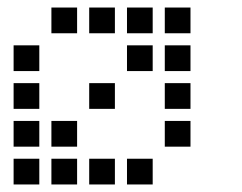

<svg xmlns="http://www.w3.org/2000/svg" viewBox="-20 -504 640 508"><path d="M117 -484Q116 -484 116 -484Q116 -484 116 -483V-417Q116 -416 116 -416Q116 -416 117 -416H183Q184 -416 184 -416Q184 -416 184 -417V-483Q184 -484 184 -484Q184 -484 183 -484ZM217 -484Q216 -484 216 -484Q216 -484 216 -483V-417Q216 -416 216 -416Q216 -416 217 -416H283Q284 -416 284 -416Q284 -416 284 -417V-483Q284 -484 284 -484Q284 -484 283 -484ZM317 -484Q316 -484 316 -484Q316 -484 316 -483V-417Q316 -416 316 -416Q316 -416 317 -416H383Q384 -416 384 -416Q384 -416 384 -417V-483Q384 -484 384 -484Q384 -484 383 -484ZM417 -484Q416 -484 416 -484Q416 -484 416 -483V-417Q416 -416 416 -416Q416 -416 417 -416H483Q484 -416 484 -416Q484 -416 484 -417V-483Q484 -484 484 -484Q484 -484 483 -484ZM17 -384Q16 -384 16 -384Q16 -384 16 -383V-317Q16 -316 16 -316Q16 -316 17 -316H83Q84 -316 84 -316Q84 -316 84 -317V-383Q84 -384 84 -384Q84 -384 83 -384ZM317 -384Q316 -384 316 -384Q316 -384 316 -383V-317Q316 -316 316 -316Q316 -316 317 -316H383Q384 -316 384 -316Q384 -316 384 -317V-383Q384 -384 384 -384Q384 -384 383 -384ZM417 -384Q416 -384 416 -384Q416 -384 416 -383V-317Q416 -316 416 -316Q416 -316 417 -316H483Q484 -316 484 -316Q484 -316 484 -317V-383Q484 -384 484 -384Q484 -384 483 -384ZM17 -284Q16 -284 16 -284Q16 -284 16 -283V-217Q16 -216 16 -216Q16 -216 17 -216H83Q84 -216 84 -216Q84 -216 84 -217V-283Q84 -284 84 -284Q84 -284 83 -284ZM217 -284Q216 -284 216 -284Q216 -284 216 -283V-217Q216 -216 216 -216Q216 -216 217 -216H283Q284 -216 284 -216Q284 -216 284 -217V-283Q284 -284 284 -284Q284 -284 283 -284ZM417 -284Q416 -284 416 -284Q416 -284 416 -283V-217Q416 -216 416 -216Q416 -216 417 -216H483Q484 -216 484 -216Q484 -216 484 -217V-283Q484 -284 484 -284Q484 -284 483 -284ZM17 -184Q16 -184 16 -184Q16 -184 16 -183V-117Q16 -116 16 -116Q16 -116 17 -116H83Q84 -116 84 -116Q84 -116 84 -117V-183Q84 -184 84 -184Q84 -184 83 -184ZM117 -184Q116 -184 116 -184Q116 -184 116 -183V-117Q116 -116 116 -116Q116 -116 117 -116H183Q184 -116 184 -116Q184 -116 184 -117V-183Q184 -184 184 -184Q184 -184 183 -184ZM417 -184Q416 -184 416 -184Q416 -184 416 -183V-117Q416 -116 416 -116Q416 -116 417 -116H483Q484 -116 484 -116Q484 -116 484 -117V-183Q484 -184 484 -184Q484 -184 483 -184ZM17 -84Q16 -84 16 -84Q16 -84 16 -83V-17Q16 -16 16 -16Q16 -16 17 -16H83Q84 -16 84 -16Q84 -16 84 -17V-83Q84 -84 84 -84Q84 -84 83 -84ZM117 -84Q116 -84 116 -84Q116 -84 116 -83V-17Q116 -16 116 -16Q116 -16 117 -16H183Q184 -16 184 -16Q184 -16 184 -17V-83Q184 -84 184 -84Q184 -84 183 -84ZM217 -84Q216 -84 216 -84Q216 -84 216 -83V-17Q216 -16 216 -16Q216 -16 217 -16H283Q284 -16 284 -16Q284 -16 284 -17V-83Q284 -84 284 -84Q284 -84 283 -84ZM317 -84Q316 -84 316 -84Q316 -84 316 -83V-17Q316 -16 316 -16Q316 -16 317 -16H383Q384 -16 384 -16Q384 -16 384 -17V-83Q384 -84 384 -84Q384 -84 383 -84Z"/></svg>

Font: Doto SemiBold
Style: Regular
Weight: 600
Monospace: yes
Version: Version 1.000